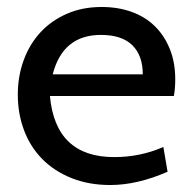

<svg xmlns="http://www.w3.org/2000/svg" viewBox="-20 -520 552 550"><path d="M478 -245H123Q139 -70 307 -70Q382 -70 448 -99L460 -28Q373 10 296 10Q234 10 184.5 -10Q135 -30 101 -64.5Q67 -99 49 -146.5Q31 -194 31 -249Q31 -302 48 -348Q65 -394 96 -427.5Q127 -461 171.5 -480.5Q216 -500 271 -500Q318 -500 357 -486Q396 -472 423.5 -445Q451 -418 466.5 -379.5Q482 -341 482 -293Q482 -265 478 -245ZM269 -420Q160 -420 131 -307H389Q389 -361 359 -390.5Q329 -420 269 -420Z"/></svg>

Font: Cabin
Style: Regular
Weight: 400
Designer: Pablo Impallari
Foundry: Pablo Impallari
Version: Version 1.007